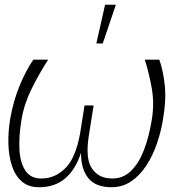

<svg xmlns="http://www.w3.org/2000/svg" viewBox="-20 -780 729 810"><path d="M590.9 -528.4H652Q668.3 -483.7 675.1 -420.6Q681.8 -357.6 667.6 -277Q659.4 -224.8 641.9 -173.8Q624.3 -122.9 597.1 -81.3Q570 -39.8 533.4 -14.9Q496.8 9.9 450.3 9.9Q384.9 9.9 353.3 -27.7Q321.7 -65.3 321.7 -135.3Q299 -65.3 255.3 -27.7Q211.6 9.9 144.9 9.9Q99.8 9.9 71.7 -14.7Q43.7 -39.4 30.2 -81Q16.7 -122.5 15.4 -173.5Q14.2 -224.4 22.7 -277Q36.6 -355.5 62.9 -418.9Q89.1 -482.2 120.7 -528.4H183.2Q145.2 -469.5 113.6 -405.7Q82 -342 71 -277Q58.9 -205.3 62.1 -148.6Q65.3 -92 87.7 -59.3Q110.1 -26.6 154.8 -27Q211.3 -26.6 255.5 -70.3Q299.7 -114 318.2 -218.8L336.6 -335.2H375L356.5 -218.8Q338.1 -114 367.2 -70.3Q396.3 -26.6 453.1 -27Q499.6 -26.6 532.8 -59.1Q566.1 -91.6 587.7 -148.3Q609.4 -204.9 620.7 -277Q631.4 -342 620.6 -405.5Q609.7 -469.1 590.9 -528.4ZM386.4 -596.6 423.3 -759.9H468.8L413.4 -596.6Z"/></svg>

Font: Inter UI Thin
Style: Italic
Weight: 100
Italic angle: -9.39999°
Designer: Rasmus Andersson
Foundry: rsms
Version: 3.2;8d6f07862